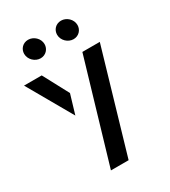

<svg xmlns="http://www.w3.org/2000/svg" viewBox="-226 -709 902 1016"><g transform="rotate(-30 225.0 -201.0)"><path d="M-28 -410.5 128 -137.5 163 -255 80 -410.5ZM56.5 -555.5C56.5 -520.5 87.5 -491.5 121 -491.5C153 -491.5 176 -516.5 176 -546.5C176 -581.5 145 -610 111.5 -610C79 -610 56.5 -585 56.5 -555.5ZM146 208H254L435 -410.5H328.5ZM258 -556C258 -521 289 -492 322.5 -492C354.5 -492 377.5 -517 377.5 -547C377.5 -582 346.5 -610.5 313 -610.5C280.5 -610.5 258 -585.5 258 -556Z"/></g></svg>

Font: Font.Observer
Style: Regular
Weight: 500
Italic angle: 9°
Version: Version 1.001;FEAKit 1.0